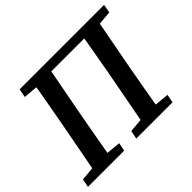

<svg xmlns="http://www.w3.org/2000/svg" viewBox="-155 -875 1087 1087"><g transform="rotate(-45 388.5 -332.0)"><path d="M-8 0 2 -50 136 -62H165L292 -50L282 0ZM73 0 140 -355Q154 -432 168 -509.5Q182 -587 194 -664H318L251 -309Q237 -232 223 -154.5Q209 -77 197 0ZM379 0 389 -50 523 -62H551L679 -50L669 0ZM460 0 527 -355Q541 -432 554.5 -509.5Q568 -587 581 -664H704L637 -309Q623 -232 609.5 -154.5Q596 -77 583 0ZM99 -613 109 -664H245L234 -601ZM242 -609 250 -664H641L632 -609ZM634 -601 644 -664H785L776 -613Z"/></g></svg>

Font: Source Serif 4 18pt SemiBold
Style: Italic
Weight: 600
Italic angle: -12°
Designer: Frank Grießhammer
Foundry: Adobe Systems Incorporated
Version: Version 4.004;hotconv 1.0.116;makeotfexe 2.5.65601